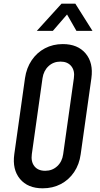

<svg xmlns="http://www.w3.org/2000/svg" viewBox="-20 -1005 544 1041"><path d="M211.5 16Q130.5 16 88.2 -35Q46 -86 57.5 -169L115.5 -581Q123.5 -636.5 151.8 -678.2Q180 -720 223.5 -743Q267 -766 320.5 -766Q401.5 -766 444.2 -715.2Q487 -664.5 475.5 -581L417.5 -169Q410 -113.5 381.8 -71.8Q353.5 -30 309.8 -7Q266 16 211.5 16ZM225 -79Q263.5 -79 290.2 -103.8Q317 -128.5 322.5 -169L380.5 -581Q386.5 -621.5 366.5 -646.2Q346.5 -671 308 -671Q269.5 -671 243 -646.2Q216.5 -621.5 210.5 -581L152.5 -169Q147 -128.5 166.5 -103.8Q186 -79 225 -79ZM179.5 -837.5 313.5 -985H388.5L481.5 -837.5H394.5L343.5 -926.5L266.5 -837.5Z"/></svg>

Font: Mohave Light Medium
Style: Italic
Weight: 500
Italic angle: -8°
Version: Version 2.003